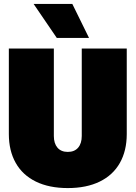

<svg xmlns="http://www.w3.org/2000/svg" viewBox="-20 -945 690 977"><path d="M25 -263V-698H254V-253Q254 -215 272.5 -193.5Q291 -172 325 -172Q359 -172 377.5 -193.5Q396 -215 396 -253V-698H625V-263Q625 -178 590 -116Q555 -54 487.5 -21Q420 12 325 12Q230 12 162.5 -21Q95 -54 60 -116Q25 -178 25 -263ZM269 -752 151 -925H348L433 -752Z"/></svg>

Font: Azeret Mono Black
Style: Regular
Weight: 900
Designer: Martin Vácha
Foundry: Displaay
Version: Version 1.000; Glyphs 3.0.3, build 3074